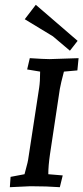

<svg xmlns="http://www.w3.org/2000/svg" viewBox="-20 -775 347 799"><path d="M307 -533 302 -482 246 -477Q233 -428 229 -405L188 -133Q181 -85 181 -50L241 -45L229 4Q176 0 106 0L21 4L24 -39L82 -50Q82 -51 89 -76.5Q96 -102 97 -110L143 -410Q147 -436 147 -477L93 -486L104 -533Q164 -529 186 -529ZM303 -605 271 -564 200 -624 83 -695 129 -755Z"/></svg>

Font: Andada SC
Style: Italic
Weight: 400
Italic angle: -8.29999°
Designer: Carolina Giovagnoli
Foundry: Carolina Giovagnoli
Version: Version 1.003